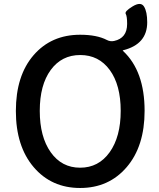

<svg xmlns="http://www.w3.org/2000/svg" viewBox="-20 -923 794 956"><path d="M379 -750Q462 -750 512 -724Q529 -715 548 -719Q613 -733 613 -804Q613 -842 606 -854Q599 -866 640 -891Q681 -916 697 -890.5Q713 -865 713 -812Q713 -703 594 -673Q589 -672 593 -669Q700 -569 700 -371Q700 -195 611 -91Q522 13 379 13Q236 13 147.5 -91Q59 -195 59 -370.5Q59 -546 147 -648Q235 -750 379 -750ZM232.5 -165Q287 -88 379 -88Q471 -88 526 -165Q581 -242 581 -371Q581 -500 526.5 -574.5Q472 -649 379.5 -649Q287 -649 232.5 -574.5Q178 -500 178 -371Q178 -242 232.5 -165Z"/></svg>

Font: Resource Han Rounded TW Medium
Style: Regular
Weight: 500
Designer: Cyano Hao (round all glyphs); Ryoko NISHIZUKA 西塚涼子 (kana, bopomofo & ideographs); Paul D. Hunt (Latin, Greek & Cyrillic)
Foundry: Cyano Hao
Version: 0.990